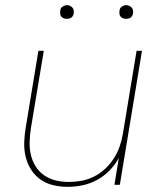

<svg xmlns="http://www.w3.org/2000/svg" viewBox="-20 -717 640 745"><path d="M243 8Q214 8 186.5 1.5Q159 -5 137 -20.5Q115 -36 100.5 -59Q86 -82 79.5 -109Q73 -136 74 -165Q75 -194 80 -223L129 -520H150L100 -220Q96 -194 95 -168Q94 -142 99.5 -117.5Q105 -93 118 -72Q131 -51 151 -37Q171 -23 196 -17Q221 -11 247 -11Q271 -11 296 -15.5Q321 -20 345 -32Q369 -44 388.5 -62.5Q408 -81 422 -103Q436 -125 444.5 -149.5Q453 -174 457 -199L510 -520H531L445 0H424L441 -104Q427 -78 405 -55.5Q383 -33 356 -18.5Q329 -4 300 2Q271 8 243 8ZM469 -644Q463 -644 457.5 -646Q452 -648 448 -652.5Q444 -657 443.5 -663.5Q443 -670 444 -676Q444 -681 446.5 -685Q449 -689 453 -691.5Q457 -694 461 -695.5Q465 -697 470 -697Q476 -697 481.5 -694.5Q487 -692 491 -687.5Q495 -683 496 -676.5Q497 -670 496 -664Q495 -659 492.5 -655Q490 -651 486.5 -648.5Q483 -646 478.5 -645Q474 -644 469 -644ZM239 -644Q233 -644 227.5 -646Q222 -648 218 -652.5Q214 -657 213.5 -663.5Q213 -670 214 -676Q214 -681 216.5 -685Q219 -689 223 -691.5Q227 -694 231 -695.5Q235 -697 240 -697Q246 -697 251.5 -694.5Q257 -692 261 -687.5Q265 -683 266 -676.5Q267 -670 266 -664Q265 -659 262.5 -655Q260 -651 256.5 -648.5Q253 -646 248.5 -645Q244 -644 239 -644Z"/></svg>

Font: Iosevka Aile Thin Oblique
Style: Regular
Weight: 100
Italic angle: -9°
Designer: Belleve Invis
Foundry: Belleve Invis
Version: Version 31.1.0; ttfautohint (v1.8.4)